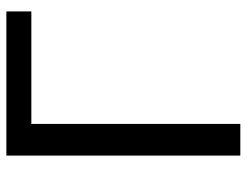

<svg xmlns="http://www.w3.org/2000/svg" viewBox="-104 -652 756 588"><g transform="rotate(-90 274.0 -358.0)"><path d="M533 -640H188.5V0H91.5V-716.5H533Z"/></g></svg>

Font: Lato 2
Style: Regular
Weight: 400
Designer: Lukasz Dziedzic with Adam Twardoch and Botio Nikoltchev
Foundry: tyPoland Lukasz Dziedzic
Version: Version 2.015; 2015-08-06; http://www.latofonts.com/